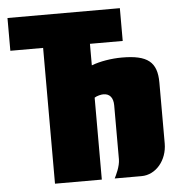

<svg xmlns="http://www.w3.org/2000/svg" viewBox="-52 -768 749 817"><g transform="rotate(-5 322.5 -360.0)"><path d="M10 -720V-580H150V-520V0H350V-350C360 -357 379 -361 388 -361C415 -361 430 -343 430 -310V-80C430 -49 411 -12 405 0H520C581 0 630 -58 630 -130V-390C630 -478 590 -510 480 -510C436 -510 386 -502 350 -488V-580H490V-720Z"/></g></svg>

Font: MikodacsPCS
Style: Regular
Weight: 900
Designer: gluk (gluksza@wp.pl)
Foundry: gluk (gluksza@wp.pl)
Version: Version 0.27